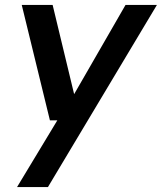

<svg xmlns="http://www.w3.org/2000/svg" viewBox="-20 -537 655 777"><path d="M49 220 212 -50H182L68 -517H193L280 -156L488 -517H615L174 220Z"/></svg>

Font: DM Sans 11pt SemiBold
Style: Italic
Weight: 600
Italic angle: -10°
Version: Version 4.004;gftools[0.9.30]